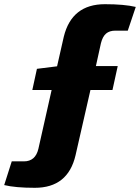

<svg xmlns="http://www.w3.org/2000/svg" viewBox="-115 -723 667 915"><path d="M494 -577H435Q407 -577 390.5 -563Q374 -549 366 -517L342 -408H446L421 -294H316L245 17Q209 172 51 172Q-42 172 -95 159L-59 46H-1Q54 46 68 -14L131 -294H39L61 -395L157 -407L189 -548Q227 -703 385 -703Q477 -703 532 -690Z"/></svg>

Font: Ezarion Extra Bold
Style: Italic
Weight: 800
Italic angle: -8°
Designer: Natanael Gama
Version: Version 1.001;PS 001.001;hotconv 1.0.70;makeotf.lib2.5.58329